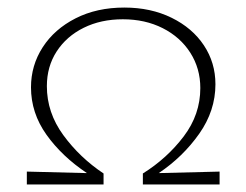

<svg xmlns="http://www.w3.org/2000/svg" viewBox="-20 -488 652 508"><path d="M561 -34V0H358V-29Q422 -69 466 -127Q510 -185 510 -255Q510 -307 483.5 -348.5Q457 -390 410.5 -413.5Q364 -437 305 -437Q247 -437 201.5 -414.5Q156 -392 130 -352Q104 -312 104 -260Q104 -190 147.5 -130.5Q191 -71 254 -29V0H51V-34L210 -30Q144 -74 103 -131.5Q62 -189 62 -257Q62 -315 93 -363Q124 -411 180 -439.5Q236 -468 309 -468Q379 -468 434 -441Q489 -414 519.5 -368Q550 -322 550 -265Q550 -195 507 -134Q464 -73 400 -30Z"/></svg>

Font: Ysabeau SC Light
Style: Regular
Weight: 300
Designer: Christian Thalmann (Catharsis Fonts)
Version: Version 0.003